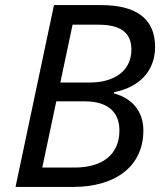

<svg xmlns="http://www.w3.org/2000/svg" viewBox="-20 -734 640 754"><path d="M269 0C427 0 543 -76 543 -222C543 -302 493 -350 428 -367V-372C525 -391 589 -453 589 -550C589 -665 509 -714 377 -714H192L41 0ZM265 -637H366C459 -637 496 -602 496 -539C496 -451 422 -410 334 -410H217ZM201 -336H313C412 -336 449 -286 449 -222C449 -129 385 -76 272 -76H146Z"/></svg>

Font: BC Sans
Style: Italic
Weight: 400
Italic angle: -12°
Designer: Monotype Design Team
Designer: Province of B.C.
Foundry: Monotype Imaging Inc.
Version: Version 2.000;GOOG;noto-source:20170915:90ef993387c0